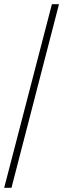

<svg xmlns="http://www.w3.org/2000/svg" viewBox="-20 -780 303 921"><path d="M0 121 229 -760H263L35 121Z"/></svg>

Font: Noto Serif SemiCondensed ExtraLight
Style: Regular
Weight: 200
Width: 4
Designer: Monotype Design Team
Foundry: Monotype Imaging Inc.
Version: Version 2.014